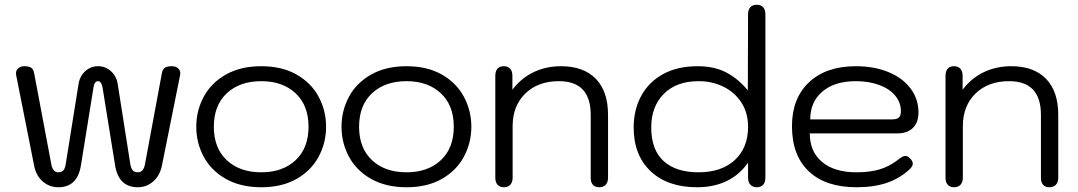

<svg xmlns="http://www.w3.org/2000/svg" viewBox="-20 -779 4544 809"><path d="M124 -80 48 -463Q45 -479 55 -489.5Q65 -500 82 -500Q102 -500 111.5 -493.5Q121 -487 124 -470L196 -88Q202 -53 226 -53Q240 -53 247 -61Q254 -69 257 -88L311 -425Q316 -458 339 -479Q362 -500 393 -500Q424 -500 447.5 -479Q471 -458 476 -425L529 -88Q532 -69 539.5 -61Q547 -53 561 -53Q585 -53 591 -88L662 -470Q665 -487 674.5 -493.5Q684 -500 704 -500Q723 -500 732.5 -489Q742 -478 739 -463L662 -80Q653 -38 625 -14Q597 10 561 10Q480 10 465 -82L412 -411Q407 -437 393 -437Q378 -437 374 -411L321 -82Q306 10 226 10Q188 10 160 -14.5Q132 -39 124 -80Z M807 -245Q807 -313 838.5 -371.5Q870 -430 932 -465Q994 -500 1081 -500Q1168 -500 1229.5 -465Q1291 -430 1322.5 -371.5Q1354 -313 1354 -245Q1354 -177 1322.5 -118.5Q1291 -60 1229.5 -25Q1168 10 1081 10Q994 10 932 -25Q870 -60 838.5 -118.5Q807 -177 807 -245ZM1280 -245Q1280 -335 1225.5 -386Q1171 -437 1081 -437Q990 -437 935.5 -386Q881 -335 881 -245Q881 -155 935.5 -104Q990 -53 1081 -53Q1171 -53 1225.5 -104Q1280 -155 1280 -245Z M1419 -245Q1419 -313 1450.5 -371.5Q1482 -430 1544 -465Q1606 -500 1693 -500Q1780 -500 1841.5 -465Q1903 -430 1934.5 -371.5Q1966 -313 1966 -245Q1966 -177 1934.5 -118.5Q1903 -60 1841.5 -25Q1780 10 1693 10Q1606 10 1544 -25Q1482 -60 1450.5 -118.5Q1419 -177 1419 -245ZM1892 -245Q1892 -335 1837.5 -386Q1783 -437 1693 -437Q1602 -437 1547.5 -386Q1493 -335 1493 -245Q1493 -155 1547.5 -104Q1602 -53 1693 -53Q1783 -53 1837.5 -104Q1892 -155 1892 -245Z M2067 -30V-460Q2067 -479 2076 -489.5Q2085 -500 2103 -500Q2120 -500 2129.5 -489.5Q2139 -479 2139 -460V-401Q2176 -450 2228.5 -475Q2281 -500 2344 -500Q2439 -500 2490.5 -447Q2542 -394 2542 -295V-30Q2542 -11 2532 -0.5Q2522 10 2505 10Q2487 10 2478 -0.5Q2469 -11 2469 -30V-295Q2469 -437 2335 -437Q2247 -437 2193.5 -385Q2140 -333 2140 -247V-30Q2140 -12 2130.5 -1Q2121 10 2103 10Q2086 10 2076.5 -0.5Q2067 -11 2067 -30Z M2650 -242Q2650 -316 2681.5 -374.5Q2713 -433 2773.5 -466.5Q2834 -500 2919 -500Q2991 -500 3041.5 -473Q3092 -446 3131 -398L3132 -719Q3132 -738 3141.5 -748.5Q3151 -759 3169 -759Q3186 -759 3195.5 -748.5Q3205 -738 3205 -719V-30Q3205 -11 3195.5 -0.5Q3186 10 3169 10Q3152 10 3142 -0.5Q3132 -11 3132 -30V-94Q3097 -43 3042.5 -16.5Q2988 10 2917 10Q2793 10 2721.5 -57.5Q2650 -125 2650 -242ZM3132 -245Q3132 -304 3103.5 -347.5Q3075 -391 3027.5 -414Q2980 -437 2924 -437Q2830 -437 2777 -383.5Q2724 -330 2724 -242Q2724 -148 2776 -100.5Q2828 -53 2923 -53Q3020 -53 3076 -104.5Q3132 -156 3132 -245Z M3317 -247Q3317 -365 3389 -432.5Q3461 -500 3586 -500Q3663 -500 3723 -475.5Q3783 -451 3816.5 -406.5Q3850 -362 3850 -305Q3850 -263 3826.5 -240Q3803 -217 3762 -217H3392Q3392 -140 3444 -96.5Q3496 -53 3589 -53Q3646 -53 3687 -65.5Q3728 -78 3764 -106Q3783 -122 3795 -122Q3804 -122 3812 -114Q3826 -102 3826 -89Q3826 -79 3814 -67Q3773 -28 3718 -9Q3663 10 3589 10Q3459 10 3388 -57Q3317 -124 3317 -247ZM3740 -276Q3758 -276 3767 -283.5Q3776 -291 3776 -311Q3776 -347 3752 -376Q3728 -405 3684.5 -421Q3641 -437 3586 -437Q3497 -437 3445.5 -393.5Q3394 -350 3394 -276Z M3964 -30V-460Q3964 -479 3973 -489.5Q3982 -500 4000 -500Q4017 -500 4026.5 -489.5Q4036 -479 4036 -460V-401Q4073 -450 4125.5 -475Q4178 -500 4241 -500Q4336 -500 4387.5 -447Q4439 -394 4439 -295V-30Q4439 -11 4429 -0.5Q4419 10 4402 10Q4384 10 4375 -0.5Q4366 -11 4366 -30V-295Q4366 -437 4232 -437Q4144 -437 4090.5 -385Q4037 -333 4037 -247V-30Q4037 -12 4027.5 -1Q4018 10 4000 10Q3983 10 3973.5 -0.5Q3964 -11 3964 -30Z"/></svg>

Font: Kodchasan
Style: Regular
Weight: 400
Version: Version 1.000; ttfautohint (v1.6)